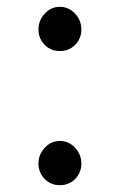

<svg xmlns="http://www.w3.org/2000/svg" viewBox="-20 -533 359 564"><path d="M93 -53Q93 -79 111.5 -99Q130 -119 156 -119Q182 -119 200.5 -99Q219 -79 219 -53Q219 -26 201 -7.5Q183 11 156 11Q129 11 111 -7.5Q93 -26 93 -53ZM93 -447Q93 -473 111.5 -493Q130 -513 156 -513Q182 -513 200.5 -493Q219 -473 219 -447Q219 -420 201 -401.5Q183 -383 156 -383Q129 -383 111 -401.5Q93 -420 93 -447Z"/></svg>

Font: Noto Serif Oriya
Style: Regular
Weight: 400
Designer: David Williams
Foundry: Google LLC, David Williams
Version: Version 1.051; ttfautohint (v1.8.4.7-5d5b)